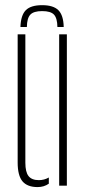

<svg xmlns="http://www.w3.org/2000/svg" viewBox="-20 -736 344 761"><path d="M147 -715.5Q191.5 -715.5 211.5 -695.5Q231.5 -675.5 232.5 -629H207.5Q207 -664 194 -678Q181 -692 147 -692Q113.5 -692 100.2 -678Q87 -664 86.5 -629H61Q62.5 -675.5 82.2 -695.5Q102 -715.5 147 -715.5ZM50 -92V-600H80.5V-91Q80.5 -54 93.2 -38Q106 -22 134 -22Q155.5 -22 173.5 -32.5V-8Q154.5 5.5 129 5.5Q88.5 5.5 69.2 -17.2Q50 -40 50 -92ZM214.5 0V-600H245V0Z"/></svg>

Font: Big Shoulders Stencil Display ExtraLight
Style: Regular
Weight: 250
Designer: Patric King
Foundry: XO Type Co
Version: Version 2.001